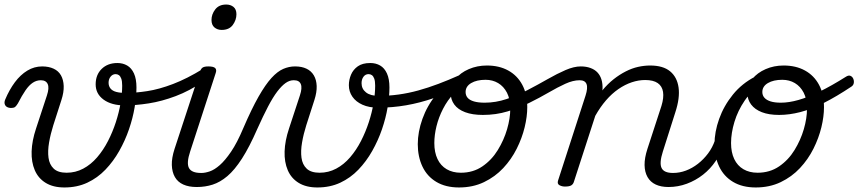

<svg xmlns="http://www.w3.org/2000/svg" viewBox="-38 -808 3787 847"><path d="M246 19Q197 19 164 -1Q131 -21 115.5 -57Q100 -93 101.5 -140Q103 -187 121 -241L169 -387Q180 -420 172.5 -437Q165 -454 142 -454Q123 -454 106.5 -443Q90 -432 74.5 -409.5Q59 -387 41 -352Q35 -342 29 -336.5Q23 -331 6 -332Q-10 -334 -15.5 -344.5Q-21 -355 -15 -369Q3 -412 27.5 -445Q52 -478 82.5 -496.5Q113 -515 148 -515Q177 -515 198.5 -505Q220 -495 231 -475.5Q242 -456 243 -428.5Q244 -401 233 -367L197 -255Q185 -217 178.5 -179.5Q172 -142 176 -112Q180 -82 199 -64Q218 -46 256 -46Q295 -46 329 -64Q363 -82 390.5 -114Q418 -146 438.5 -186Q459 -226 473 -269Q487 -312 494 -353.5Q501 -395 501 -430Q501 -450 497 -461Q493 -472 486.5 -476.5Q480 -481 472 -481Q456 -481 450.5 -493.5Q445 -506 452 -518Q459 -530 480 -530Q504 -530 523 -519Q542 -508 553 -484Q564 -460 564 -422Q564 -383 556 -335Q548 -287 531 -237.5Q514 -188 488 -142Q462 -96 427 -59.5Q392 -23 347 -2Q302 19 246 19Z M513 -343Q454 -343 419 -368.5Q384 -394 384 -436Q384 -478 410.5 -504Q437 -530 480 -530Q495 -530 497.5 -518Q500 -506 492.5 -493.5Q485 -481 472 -481Q459 -481 450 -470Q441 -459 441 -443Q441 -428 449.5 -417.5Q458 -407 475 -402.5Q492 -398 517 -398Q559 -398 611.5 -406Q664 -414 725.5 -437.5Q787 -461 857 -504Q865 -509 868.5 -502.5Q872 -496 872 -485.5Q872 -475 868 -464Q864 -453 858 -448Q798 -407 737 -384Q676 -361 618.5 -352Q561 -343 513 -343Z M829 17Q795 17 770.5 6Q746 -5 733.5 -27Q721 -49 720 -80Q719 -111 732 -151L843 -489Q848 -505 856 -510Q864 -515 881 -515Q904 -515 911.5 -507.5Q919 -500 913 -484L801 -140Q784 -89 795.5 -67Q807 -45 849 -45Q861 -45 866 -35.5Q871 -26 869 -14Q867 -2 857 7.5Q847 17 829 17ZM940 -676Q921 -676 908 -687Q895 -698 895 -720Q895 -745 911.5 -766.5Q928 -788 960 -788Q979 -788 992 -777.5Q1005 -767 1005 -745Q1005 -720 989 -698Q973 -676 940 -676Z M831 17Q822 17 819 7.5Q816 -2 819 -14Q822 -26 830.5 -35.5Q839 -45 851 -45Q867 -45 887.5 -52Q908 -59 931.5 -79.5Q955 -100 981.5 -139Q1008 -178 1035 -242Q1072 -328 1102.5 -381.5Q1133 -435 1159.5 -464Q1186 -493 1211.5 -504Q1237 -515 1263 -515Q1273 -515 1276 -505.5Q1279 -496 1277.5 -484Q1276 -472 1270.5 -463Q1265 -454 1257 -454Q1239 -454 1221.5 -441.5Q1204 -429 1185 -404Q1166 -379 1144.5 -338Q1123 -297 1097 -239Q1062 -159 1029.5 -108.5Q997 -58 965 -31Q933 -4 900 6.5Q867 17 831 17Z M1362 19Q1313 19 1280 -1Q1247 -21 1231.5 -57Q1216 -93 1217.5 -140Q1219 -187 1237 -241L1285 -387Q1296 -420 1289 -437Q1282 -454 1259 -454Q1245 -454 1238 -463Q1231 -472 1232 -484Q1233 -496 1240.5 -505.5Q1248 -515 1264 -515Q1293 -515 1314 -505Q1335 -495 1346.5 -475.5Q1358 -456 1359 -428.5Q1360 -401 1349 -367L1313 -255Q1301 -217 1294.5 -179.5Q1288 -142 1292 -112Q1296 -82 1315 -64Q1334 -46 1372 -46Q1411 -46 1445 -64Q1479 -82 1506.5 -114Q1534 -146 1554.5 -186Q1575 -226 1589 -269Q1603 -312 1610 -353.5Q1617 -395 1617 -430Q1617 -450 1613 -461Q1609 -472 1602.5 -476.5Q1596 -481 1588 -481Q1572 -481 1566.5 -493.5Q1561 -506 1568 -518Q1575 -530 1596 -530Q1620 -530 1639 -519Q1658 -508 1669 -484Q1680 -460 1680 -422Q1680 -383 1672 -335Q1664 -287 1647 -237.5Q1630 -188 1604 -142Q1578 -96 1543 -59.5Q1508 -23 1463 -2Q1418 19 1362 19Z M1630 -333Q1590 -333 1561 -346Q1532 -359 1516.5 -381.5Q1501 -404 1501 -432Q1501 -456 1510.5 -478.5Q1520 -501 1540.5 -515.5Q1561 -530 1595 -530Q1611 -530 1613.5 -518Q1616 -506 1608.5 -493.5Q1601 -481 1588 -481Q1574 -481 1565.5 -469.5Q1557 -458 1557 -441Q1557 -416 1576.5 -400.5Q1596 -385 1633 -385Q1677 -385 1720.5 -391Q1764 -397 1807.5 -409Q1851 -421 1896 -438Q1941 -455 1988 -476Q2002 -482 2009 -471.5Q2016 -461 2014.5 -447Q2013 -433 2002 -428Q1936 -396 1875 -375Q1814 -354 1753.5 -343.5Q1693 -333 1630 -333Z M1987 19Q1928 19 1887 -5.5Q1846 -30 1825.5 -73.5Q1805 -117 1805 -172Q1805 -226 1825.5 -283.5Q1846 -341 1886 -390.5Q1926 -440 1984.5 -470Q2043 -500 2119 -500Q2134 -500 2136.5 -491Q2139 -482 2133.5 -472.5Q2128 -463 2117 -463Q2070 -463 2031.5 -444.5Q1993 -426 1964.5 -396Q1936 -366 1916.5 -328Q1897 -290 1887.5 -251Q1878 -212 1878 -177Q1878 -136 1892 -106.5Q1906 -77 1932.5 -61.5Q1959 -46 1995 -46Q2049 -46 2090 -74Q2131 -102 2158 -146Q2185 -190 2199 -238Q2213 -286 2213 -328Q2213 -371 2198.5 -399Q2184 -427 2159.5 -441.5Q2135 -456 2104 -456Q2089 -456 2082 -465.5Q2075 -475 2076 -487.5Q2077 -500 2086 -509.5Q2095 -519 2110 -519Q2164 -519 2204 -497Q2244 -475 2266 -434Q2288 -393 2288 -335Q2288 -294 2276.5 -246.5Q2265 -199 2241.5 -152Q2218 -105 2182 -66.5Q2146 -28 2097 -4.5Q2048 19 1987 19Z M2092 -301Q2046 -301 2014 -313Q1982 -325 1966 -347Q1950 -369 1950 -398Q1950 -433 1971.5 -460Q1993 -487 2030 -503Q2067 -519 2110 -519Q2126 -519 2133 -509.5Q2140 -500 2138.5 -487.5Q2137 -475 2128.5 -465.5Q2120 -456 2104 -456Q2065 -456 2040.5 -441.5Q2016 -427 2016 -402Q2016 -387 2025 -376.5Q2034 -366 2053 -360.5Q2072 -355 2100 -355Q2149 -355 2196.5 -371Q2244 -387 2290 -411Q2336 -435 2378 -459Q2420 -483 2457 -499Q2494 -515 2524 -515Q2540 -515 2547 -505.5Q2554 -496 2553 -484Q2552 -472 2543.5 -463Q2535 -454 2519 -454Q2490 -454 2456 -438.5Q2422 -423 2382.5 -400Q2343 -377 2297.5 -354.5Q2252 -332 2201 -316.5Q2150 -301 2092 -301Z M2911 17Q2878 17 2854.5 6Q2831 -5 2818.5 -27Q2806 -49 2805.5 -80Q2805 -111 2818 -151L2880 -341Q2891 -377 2887 -402.5Q2883 -428 2863.5 -441.5Q2844 -455 2808 -455Q2779 -455 2749 -445Q2719 -435 2690 -415Q2661 -395 2635.5 -365.5Q2610 -336 2588 -297L2494 -7Q2491 4 2482.5 9.5Q2474 15 2454 15Q2441 15 2430 9Q2419 3 2424 -12L2545 -386Q2556 -420 2549.5 -437Q2543 -454 2519 -454Q2506 -454 2500.5 -463Q2495 -472 2495.5 -484Q2496 -496 2503.5 -505.5Q2511 -515 2524 -515Q2548 -515 2567 -508Q2586 -501 2598 -488Q2610 -475 2615.5 -456.5Q2621 -438 2620 -415L2619 -409Q2643 -438 2669 -458.5Q2695 -479 2722.5 -493Q2750 -507 2777 -513Q2804 -519 2830 -519Q2887 -519 2918 -493.5Q2949 -468 2955.5 -422Q2962 -376 2941 -312L2886 -139Q2870 -89 2880.5 -67Q2891 -45 2931 -45Q2943 -45 2947.5 -35.5Q2952 -26 2950 -14Q2948 -2 2938 7.5Q2928 17 2911 17Z M2911 17Q2898 17 2893 7.5Q2888 -2 2890.5 -14Q2893 -26 2903 -35.5Q2913 -45 2931 -45Q2960 -45 2988 -55.5Q3016 -66 3041 -85.5Q3066 -105 3085.5 -131Q3105 -157 3116 -189Q3121 -202 3131.5 -202Q3142 -202 3150 -194Q3158 -186 3155 -173Q3143 -133 3119.5 -98Q3096 -63 3063.5 -37.5Q3031 -12 2992 2.5Q2953 17 2911 17Z M3296 19Q3237 19 3196 -5.5Q3155 -30 3134.5 -73.5Q3114 -117 3114 -172Q3114 -226 3134.5 -283.5Q3155 -341 3195 -390.5Q3235 -440 3293.5 -470Q3352 -500 3428 -500L3426 -463Q3367 -463 3322 -435.5Q3277 -408 3247 -364Q3217 -320 3202 -270.5Q3187 -221 3187 -177Q3187 -136 3201 -106.5Q3215 -77 3241.5 -61.5Q3268 -46 3304 -46Q3358 -46 3399 -74Q3440 -102 3467 -146Q3494 -190 3508 -238Q3522 -286 3522 -328Q3522 -371 3507.5 -399Q3493 -427 3468.5 -441.5Q3444 -456 3413 -456Q3374 -456 3349.5 -441.5Q3325 -427 3325 -402Q3325 -387 3334.5 -376.5Q3344 -366 3362 -360.5Q3380 -355 3407 -355Q3442 -355 3484.5 -367Q3527 -379 3579 -404.5Q3631 -430 3693 -469Q3705 -477 3713.5 -473.5Q3722 -470 3726 -461Q3730 -452 3728.5 -442Q3727 -432 3718 -426Q3652 -382 3596.5 -354Q3541 -326 3492.5 -313.5Q3444 -301 3399 -301Q3354 -301 3323 -313Q3292 -325 3275.5 -347Q3259 -369 3259 -398Q3259 -433 3281 -460Q3303 -487 3339.5 -503Q3376 -519 3419 -519Q3473 -519 3513 -497Q3553 -475 3575 -434Q3597 -393 3597 -335Q3597 -294 3585.5 -246.5Q3574 -199 3550.5 -152Q3527 -105 3491 -66.5Q3455 -28 3406 -4.5Q3357 19 3296 19Z"/></svg>

Font: Playwrite RO Light
Style: Regular
Weight: 300
Version: Version 1.002